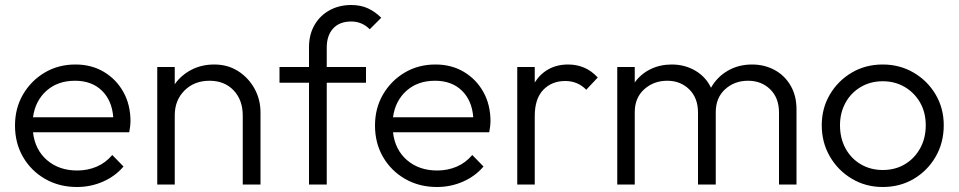

<svg xmlns="http://www.w3.org/2000/svg" viewBox="-20 -738 3835 768"><path d="M288 10Q217 10 161 -22Q105 -54 72.5 -109.5Q40 -165 40 -236Q40 -305 72 -360Q104 -415 158.5 -447.5Q213 -480 282 -480Q346 -480 395.5 -450.5Q445 -421 473.5 -370Q502 -319 502 -252Q502 -237 497 -209H112Q120 -139 168 -97.5Q216 -56 289 -56Q331 -56 367 -71.5Q403 -87 429 -118L474 -72Q441 -33 392 -11.5Q343 10 288 10ZM280 -415Q211 -415 166 -375Q121 -335 112 -269H433Q428 -336 387.5 -375.5Q347 -415 280 -415Z M609 0V-470H679V-401Q704 -437 745 -458.5Q786 -480 837 -480Q891 -480 932.5 -453.5Q974 -427 998 -383.5Q1022 -340 1022 -288V0H951V-276Q951 -338 914.5 -376.5Q878 -415 818 -415Q757 -415 718 -376Q679 -337 679 -277V0Z M1216 0V-407H1098V-470H1216V-550Q1216 -599 1237.5 -637Q1259 -675 1297.5 -696.5Q1336 -718 1385 -718Q1423 -718 1452 -704.5Q1481 -691 1505 -667L1459 -621Q1428 -652 1385 -652Q1338 -652 1312.5 -624Q1287 -596 1287 -548V-470H1444V-407H1287V0Z M1728 10Q1657 10 1601 -22Q1545 -54 1512.5 -109.5Q1480 -165 1480 -236Q1480 -305 1512 -360Q1544 -415 1598.5 -447.5Q1653 -480 1722 -480Q1786 -480 1835.5 -450.5Q1885 -421 1913.5 -370Q1942 -319 1942 -252Q1942 -237 1937 -209H1552Q1560 -139 1608 -97.5Q1656 -56 1729 -56Q1771 -56 1807 -71.5Q1843 -87 1869 -118L1914 -72Q1881 -33 1832 -11.5Q1783 10 1728 10ZM1720 -415Q1651 -415 1606 -375Q1561 -335 1552 -269H1873Q1868 -336 1827.5 -375.5Q1787 -415 1720 -415Z M2049 0V-470H2119V-408Q2140 -442 2174 -461Q2208 -480 2253 -480Q2287 -480 2316.5 -467.5Q2346 -455 2371 -428L2325 -379Q2291 -414 2241 -414Q2187 -414 2153 -378.5Q2119 -343 2119 -274V0Z M2449 0V-470H2519V-408Q2543 -442 2581.5 -461Q2620 -480 2667 -480Q2719 -480 2761 -455.5Q2803 -431 2824 -387Q2848 -430 2891 -455Q2934 -480 2988 -480Q3038 -480 3078.5 -458Q3119 -436 3142.5 -395.5Q3166 -355 3166 -301V0H3096V-288Q3096 -346 3061 -380.5Q3026 -415 2972 -415Q2918 -415 2880.5 -381Q2843 -347 2843 -289V0H2772V-288Q2772 -346 2737 -380.5Q2702 -415 2649 -415Q2595 -415 2557 -381Q2519 -347 2519 -289V0Z M3511 10Q3443 10 3387.5 -23Q3332 -56 3299.5 -112Q3267 -168 3267 -237Q3267 -305 3299.5 -360Q3332 -415 3387 -447.5Q3442 -480 3511 -480Q3579 -480 3634.5 -447.5Q3690 -415 3722.5 -360Q3755 -305 3755 -237Q3755 -167 3722.5 -111Q3690 -55 3635 -22.5Q3580 10 3511 10ZM3511 -58Q3561 -58 3599.5 -81Q3638 -104 3660.5 -144.5Q3683 -185 3683 -237Q3683 -288 3660.5 -327.5Q3638 -367 3599 -390Q3560 -413 3511 -413Q3462 -413 3423 -390Q3384 -367 3362 -327Q3340 -287 3340 -237Q3340 -185 3362 -144.5Q3384 -104 3423 -81Q3462 -58 3511 -58Z"/></svg>

Font: Outfit Light
Style: Regular
Weight: 300
Designer: Rodrigo Fuenzalida
Foundry: fragTYPE
Version: Version 1.100; ttfautohint (v1.8.4.7-5d5b)